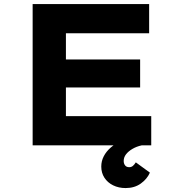

<svg xmlns="http://www.w3.org/2000/svg" viewBox="-20 -720 883 951"><path d="M141.7 0V-700H718.7V-555.2H306.5V-144.8H729.1V0ZM227.7 -286.9V-425.4H674.1V-286.9ZM602 211.5Q568 211.5 540.4 198Q512.9 184.5 497.2 160.3Q481.6 136.2 481.6 104.9Q481.6 78 493.8 54.3Q506 30.5 528.3 11Q550.7 -8.4 581.3 -23.4Q611.9 -38.4 647.6 -48.6L681.6 0Q656.2 5.6 635.8 17.6Q615.4 29.7 604 44.6Q592.7 59.5 592.7 77.2Q592.7 90.4 599.6 99.2Q606.6 108.1 619.8 108.1Q630.6 108.1 638.2 101.7Q645.7 95.4 652.7 84.2L722.5 135.1Q708.4 166.9 677.3 189.2Q646.2 211.5 602 211.5Z"/></svg>

Font: Lexend Mega
Style: Regular
Weight: 400
Designer: Bonnie Shaver-Troup, Thomas Jockin
Foundry: Lexend
Version: Version 1.007